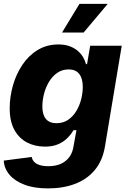

<svg xmlns="http://www.w3.org/2000/svg" viewBox="-21 -790 681 1025"><path d="M235.8 215.8Q162.1 215.8 110.4 196.3Q58.6 176.8 30 143.3Q1.5 109.9 -1 67.4L148.4 47.9Q150.9 62.5 160.9 73.5Q170.9 84.5 189.7 90.8Q208.5 97.2 236.8 97.2Q292.5 97.2 327.1 70.8Q361.8 44.4 370.6 -3.9L387.2 -95.2L371.1 -94.7Q356.9 -70.3 335.9 -50.3Q314.9 -30.3 286.4 -18.8Q257.8 -7.3 219.2 -7.3Q165.5 -7.3 123 -29.5Q80.6 -51.8 55.7 -96.9Q30.8 -142.1 30.8 -211.4Q30.8 -273.4 48.1 -334Q65.4 -394.5 98.6 -444.1Q131.8 -493.7 180.4 -523.2Q229 -552.7 291 -552.7Q325.2 -552.7 350.8 -543.2Q376.5 -533.7 394.3 -518.3Q412.1 -502.9 422.9 -484.4Q433.6 -465.8 438 -447.3L443.8 -447.8L460.4 -545.9H628.9L539.1 -6.8Q526.4 68.4 484.9 117.9Q443.4 167.5 379.4 191.7Q315.4 215.8 235.8 215.8ZM280.3 -132.3Q315.9 -132.3 342.3 -150.1Q368.7 -168 386.2 -197Q403.8 -226.1 412.4 -260.3Q420.9 -294.4 420.9 -326.7Q420.9 -370.6 402.1 -395Q383.3 -419.4 345.7 -419.4Q311 -419.4 284.7 -401.1Q258.3 -382.8 240.5 -353Q222.7 -323.2 213.9 -288.6Q205.1 -253.9 205.1 -221.2Q205.1 -178.2 223.9 -155.3Q242.7 -132.3 280.3 -132.3ZM310.1 -616.2 403.3 -769.5H554.2L425.3 -616.2Z"/></svg>

Font: Inter ExtraBold
Style: Italic
Weight: 800
Italic angle: -9.3988°
Designer: Rasmus Andersson
Foundry: rsms
Version: Version 4.001;git-66647c0bb